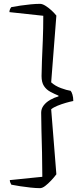

<svg xmlns="http://www.w3.org/2000/svg" viewBox="-20 -815 435 998"><path d="M188 163Q167 163 139 160Q111 157 85 153Q59 149 39 145Q37 142 34 135Q31 128 31 121L200 104Q200 42 198.5 -20.5Q197 -83 195.5 -137Q194 -191 194 -229Q194 -250 207 -267Q220 -284 241 -296Q262 -308 284 -314V-318Q262 -327 241.5 -338Q221 -349 208.5 -368Q196 -387 196 -420Q196 -450 198 -497.5Q200 -545 202.5 -605Q205 -665 205 -733L29 -752Q29 -761 32.5 -768Q36 -775 39 -778Q60 -782 87 -786Q114 -790 140.5 -792.5Q167 -795 188 -795Q200 -795 215.5 -785.5Q231 -776 246.5 -762Q262 -748 273 -734L246 -387Q267 -368 297 -357Q327 -346 347 -343Q352 -338 356.5 -323.5Q361 -309 361 -290Q345 -287 322.5 -280.5Q300 -274 279 -265.5Q258 -257 246 -247L273 91Q262 106 246 123Q230 140 215 151.5Q200 163 188 163Z"/></svg>

Font: Texturina Medium 12pt ExtraLight
Style: Regular
Weight: 250
Version: Version 1.002